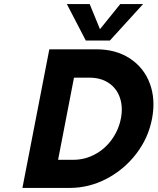

<svg xmlns="http://www.w3.org/2000/svg" viewBox="-20 -922 773 942"><path d="M222 -680H454Q549 -680 617.5 -635Q686 -590 715 -512.5Q744 -435 726 -340Q708 -245 648.5 -167.5Q589 -90 503 -45Q417 0 322 0H90ZM573 -340Q584 -396 568.5 -442Q553 -488 514 -514.5Q475 -541 418 -541H343L265 -138H340Q396 -138 445.5 -164.5Q495 -191 528.5 -237.5Q562 -284 573 -340ZM308 -902H420L486 -741H440L570 -902H682L519 -723H401Z"/></svg>

Font: Teachers[wght] Italic
Style: Regular
Weight: 400
Designer: Alfredo Marco Pradil & Chank Diesel
Version: Version 1.000;Glyphs 3.1.2 (3151)